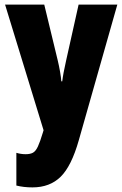

<svg xmlns="http://www.w3.org/2000/svg" viewBox="-20 -573 531 833"><path d="M2 -553H172L230 -313Q236 -288 240.5 -262.5Q245 -237 246 -220H250Q252 -237 256 -258.5Q260 -280 267 -311L321 -553H489L322 35Q290 148 243 194Q196 240 121 240Q102 240 84.5 238Q67 236 51 232V90Q71 96 91 96Q111 96 123 89.5Q135 83 144.5 62.5Q154 42 166 2L169 -8Z"/></svg>

Font: Noto Sans Khmer UI ExtraCondensed Black
Style: Regular
Weight: 900
Width: 2
Designer: Danh Hong and the Monotype Design Team
Foundry: Monotype Imaging Inc.
Version: Version 2.002; ttfautohint (v1.8.4.7-5d5b)